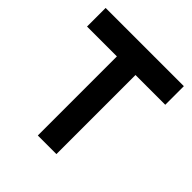

<svg xmlns="http://www.w3.org/2000/svg" viewBox="-188 -836 973 973"><g transform="rotate(45 298.0 -350.0)"><path d="M17.7 -700V-566.7H231.7V0H365V-566.7H578.3V-700Z"/></g></svg>

Font: Unageo Variable
Style: Regular
Weight: 300
Designer: Richard Sepsi
Foundry: Richard Sepsi
Version: Version 2.200